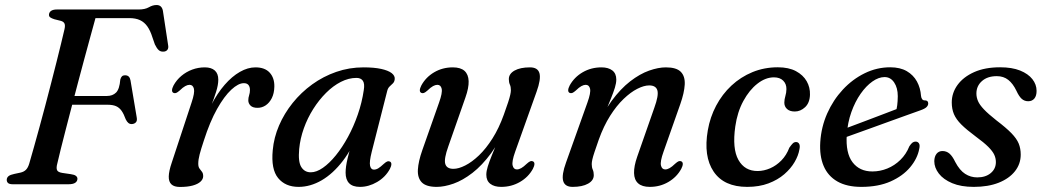

<svg xmlns="http://www.w3.org/2000/svg" viewBox="-20 -738 4180 769"><path d="M176.2 -679.8Q177.1 -689.6 185.2 -694.8Q193.4 -700 207.4 -700H535.4Q560.7 -700 576.2 -708.9Q591.7 -717.9 607 -717.9Q627.9 -717.9 632.4 -695.1L653.1 -558.9Q655.8 -546.2 651 -539.2Q646.1 -532.2 636.1 -531.2Q623.6 -530.2 615.8 -537.2Q607.9 -544.3 600.3 -560.1L590.6 -588Q582.3 -614.9 570.3 -632Q558.3 -649.1 540.8 -657.3Q523.2 -665.5 497.4 -665.5H362.4Q353.2 -632.5 341.9 -590.8Q330.5 -549.2 317.8 -502.3Q305.1 -455.3 292.2 -406.5Q279.3 -357.7 266.9 -310.1Q254.5 -262.5 243.4 -219.5Q232.3 -176.5 223.5 -141.3Q214.7 -106 209.3 -82.1Q205 -66.3 208.2 -57.3Q211.4 -48.2 229.8 -45.4L263.2 -40.5Q277.5 -38.6 283.8 -33.8Q290.1 -29 290.1 -22Q290.1 -12.2 281.5 -6.1Q272.9 0 253.5 0H31.5Q17.6 0 12.1 -5.1Q6.7 -10.1 7 -18.7Q7.6 -27.2 14.5 -32.7Q21.5 -38.2 37.3 -41.4L61.6 -46.6Q75.8 -49.7 84 -58.1Q92.3 -66.4 97.2 -83.1Q105.8 -112.6 116.3 -150Q126.8 -187.3 138.3 -229.4Q149.9 -271.5 161.5 -315.7Q173.1 -360 184.4 -403.6Q195.7 -447.2 205.8 -487.4Q216 -527.6 224.2 -561.7Q232.5 -595.8 238.2 -620.5Q241.9 -636.3 238.2 -643.9Q234.5 -651.6 223 -654.6L197.8 -660.9Q187 -664.3 181.3 -668.3Q175.6 -672.4 176.2 -679.8ZM230.8 -353.6H408.3Q431 -353.6 444.9 -367.3Q458.7 -381 461.8 -419.2Q464 -428 468.5 -432.3Q473 -436.5 480.5 -436.5Q490.5 -436.5 495.8 -431.1Q501 -425.6 502.7 -416L527.6 -267.7Q530.2 -254.2 524.1 -247.9Q518 -241.6 508.2 -241.1Q499.9 -240.8 494.2 -245.5Q488.5 -250.2 483.7 -259.8Q475.9 -281.5 466.9 -294.3Q457.8 -307.1 444.7 -312.8Q431.6 -318.5 410.6 -318.5H219.5Z M674.8 -366Q668.9 -368.9 669 -376.7Q669.2 -384.5 675.1 -395.9Q687.2 -417.9 706.5 -434.1Q725.8 -450.3 749.9 -459.3Q774 -468.2 800.4 -468.2Q826.1 -468.2 840.2 -455.8Q854.3 -443.3 854.3 -418.9Q854.3 -398 845.5 -370.1Q836.7 -342.2 825 -312.3Q813.2 -282.3 803.7 -255.2Q794.2 -228 793 -208.9L784.8 -209.7Q801.2 -268.8 825.7 -316.6Q850.2 -364.3 879.7 -398.2Q909.1 -432 940.8 -450.1Q972.4 -468.2 1003.1 -468.2Q1041 -468.2 1060.3 -446.9Q1079.6 -425.6 1078.8 -390.6Q1078.2 -364.1 1068.7 -345.1Q1059.1 -326.1 1044.2 -316.1Q1029.2 -306.1 1011.6 -306.1Q992.4 -306.1 983.5 -315Q974.5 -324 974.5 -335.9Q974.5 -346.5 977.8 -356.4Q981.1 -366.4 981.1 -377.6Q981.1 -390 975.3 -397.4Q969.4 -404.9 956.6 -404.9Q934.6 -404.9 906.4 -378.8Q878.2 -352.7 849.4 -301.6Q820.6 -250.4 796.4 -174.8Q784.8 -139.9 779.5 -119.3Q774.1 -98.6 774.1 -82.2Q774.1 -69.7 779 -63Q783.8 -56.2 788.8 -50.1Q793.8 -43.9 793.8 -32.3Q793.8 -20.5 783.2 -10.6Q772.5 -0.6 751.9 5.1Q731.2 10.8 700.8 10.8Q677.6 10.8 666.5 0.3Q655.4 -10.2 655.9 -31.6Q656.5 -53 667.6 -85.7L747.3 -327.3Q760.6 -366.7 756.7 -382.5Q752.9 -398.3 739.3 -398.3Q731.4 -398.3 722 -393.2Q712.6 -388.2 699.3 -375.2Q690.9 -367.8 685.4 -365.7Q679.9 -363.7 674.8 -366Z M1468.9 -130.2Q1458.7 -89.5 1462.2 -74.1Q1465.7 -58.6 1477.5 -58.6Q1486.3 -58.6 1495.1 -63.9Q1503.9 -69.2 1517.2 -81.7Q1525.6 -89.3 1531.1 -91.4Q1536.6 -93.4 1541.7 -90.9Q1547.6 -88 1547.5 -80.2Q1547.3 -72.4 1541.4 -61Q1523.6 -28.4 1490.3 -9Q1456.9 10.5 1421.7 10.5Q1392.7 10.5 1378.5 -4Q1364.2 -18.5 1364.2 -46.4Q1364.2 -58 1366.1 -72Q1368 -85.9 1372.9 -106.5Q1377.8 -127.1 1386.9 -158Q1396 -188.9 1410.1 -234.1L1419.6 -216.9Q1392.1 -144.4 1353.1 -93.5Q1314.1 -42.6 1268.6 -16Q1223.1 10.5 1175.9 10.5Q1123 10.5 1094 -24.8Q1065 -60.1 1072.4 -136.7Q1076.9 -186.9 1097.6 -235.2Q1118.3 -283.4 1152.2 -325.7Q1186.1 -367.9 1230.4 -400Q1274.7 -432 1326.8 -450.1Q1379 -468.2 1435.7 -468.2Q1478.4 -468.2 1506.6 -462Q1534.7 -455.8 1548.5 -445.3Q1562.2 -434.7 1561 -421.3Q1560 -410.5 1553.8 -404.3Q1547.5 -398.1 1540.8 -391.9Q1534 -385.7 1531.1 -374.7ZM1178.3 -141.3Q1173.5 -89.8 1186.8 -68.9Q1200 -47.9 1224.6 -47.9Q1247.4 -47.9 1273.3 -65.9Q1299.1 -83.8 1325.1 -115.8Q1351 -147.8 1373.7 -189.5Q1396.4 -231.1 1413 -279.1Q1429.7 -327.1 1437 -377Q1441.3 -402.8 1433.4 -414.4Q1425.5 -426 1407.8 -426Q1376.5 -426 1345.3 -410.1Q1314.1 -394.2 1285.9 -366Q1257.7 -337.9 1234.7 -301.6Q1211.7 -265.3 1197 -224.2Q1182.3 -183.1 1178.3 -141.3Z M2114.7 -91.7Q2120.6 -88.8 2120.5 -81Q2120.3 -73.2 2114.4 -61.8Q2096.4 -28.8 2062.5 -9.2Q2028.5 10.5 1987.3 10.5Q1959.7 10.5 1943.8 -1.8Q1927.8 -14.1 1927.8 -38.2Q1927.8 -52.5 1933.6 -71.1Q1939.3 -89.7 1949.9 -115.9Q1960.5 -142.1 1976 -179.2Q1991.4 -216.2 2010.3 -267.7L2012.3 -246.4Q1983.6 -174 1947.2 -124.6Q1910.8 -75.3 1872.1 -45.4Q1833.4 -15.6 1796.5 -2.5Q1759.5 10.5 1729.2 10.5Q1687.2 10.5 1669.5 -7.4Q1651.9 -25.4 1653.7 -58.5Q1655.5 -91.5 1671.6 -137.1L1738.6 -327.3Q1752.7 -366.7 1749 -382.5Q1745.4 -398.3 1731.8 -398.3Q1723.9 -398.3 1714.5 -393.2Q1705.1 -388.2 1691.8 -375.2Q1683.4 -367.8 1677.9 -365.7Q1672.4 -363.7 1667.3 -366Q1661.4 -368.9 1661.5 -376.7Q1661.7 -384.5 1667.6 -395.9Q1685.6 -428.9 1719.1 -448.6Q1752.7 -468.2 1793.5 -468.2Q1824.8 -468.2 1840.5 -454.1Q1856.1 -439.9 1857 -413Q1857.9 -386.2 1844.1 -347.4L1775.6 -151.7Q1757.7 -101.9 1763.3 -81.9Q1768.9 -61.8 1796.1 -61.8Q1816.9 -61.8 1843.6 -75.4Q1870.3 -88.9 1898.6 -115.9Q1926.8 -142.9 1952.6 -183.7Q1978.4 -224.4 1997.9 -278.7Q2009.2 -309.6 2015.2 -328.4Q2021.3 -347.3 2023.7 -358.3Q2026.2 -369.4 2026.2 -376.9Q2026.2 -390.4 2022.1 -399.3Q2018 -408.2 2018 -421.1Q2018 -442.5 2040.9 -455.4Q2063.8 -468.2 2102.6 -468.2Q2134.2 -468.2 2140.7 -444.5Q2147.2 -420.8 2129.1 -370.5L2043.4 -130.4Q2029.4 -91.2 2033.2 -75.3Q2036.9 -59.4 2050.2 -59.4Q2058.4 -59.4 2067.7 -64.6Q2076.9 -69.7 2090.2 -82.5Q2098.6 -90.1 2104.1 -92.2Q2109.6 -94.2 2114.7 -91.7Z M2261.5 -366Q2255.6 -368.9 2255.7 -376.7Q2255.9 -384.5 2261.8 -395.9Q2280 -428.9 2313.8 -448.6Q2347.7 -468.2 2388.9 -468.2Q2416.5 -468.2 2432.5 -455.9Q2448.4 -443.6 2448.4 -419.5Q2448.4 -405.2 2442.7 -386.6Q2436.9 -368 2426.3 -341.8Q2415.7 -315.6 2400.4 -278.6Q2385.1 -241.5 2365.9 -190L2363.9 -211.3Q2392.8 -283.7 2429.1 -333.1Q2465.4 -382.4 2504.1 -412.3Q2542.8 -442.1 2579.8 -455.2Q2616.7 -468.2 2647 -468.2Q2689.2 -468.2 2706.8 -450.3Q2724.3 -432.3 2722.5 -399.3Q2720.7 -366.2 2704.6 -320.6L2637.6 -130.4Q2623.5 -91 2627.3 -75.2Q2631.1 -59.4 2644.4 -59.4Q2652.6 -59.4 2661.9 -64.6Q2671.1 -69.7 2684.4 -82.5Q2692.8 -90.1 2698.3 -92.2Q2703.8 -94.2 2708.9 -91.7Q2714.8 -88.8 2714.7 -81Q2714.5 -73.2 2708.6 -61.8Q2690.6 -28.8 2657.1 -9.2Q2623.5 10.5 2582.7 10.5Q2551.7 10.5 2535.9 -3.7Q2520.1 -17.8 2519.5 -44.9Q2518.8 -72 2532.1 -110.3L2600.6 -306Q2618.7 -355.8 2613 -375.8Q2607.3 -395.9 2580.1 -395.9Q2559.3 -395.9 2532.6 -382.3Q2505.9 -368.8 2477.7 -341.8Q2449.4 -314.8 2423.6 -274Q2397.8 -233.3 2378.3 -179Q2367.5 -148.1 2361.2 -129.3Q2354.9 -110.4 2352.5 -99.5Q2350 -88.5 2350 -80.8Q2350 -67.6 2354.1 -58.6Q2358.2 -49.5 2358.2 -36.6Q2358.2 -15.2 2335.3 -2.4Q2312.4 10.5 2273.6 10.5Q2242.2 10.5 2235.6 -13.4Q2229 -37.2 2247.1 -87.2L2332.8 -327.3Q2347 -366.7 2343.3 -382.5Q2339.6 -398.3 2326 -398.3Q2318.1 -398.3 2308.7 -393.2Q2299.3 -388.2 2286 -375.2Q2277.6 -367.8 2272.1 -365.7Q2266.6 -363.7 2261.5 -366Z M3079.8 -428.2Q3046.1 -428.2 3013.7 -402.9Q2981.2 -377.6 2957.2 -333.4Q2933.2 -289.2 2925 -231.7Q2912.3 -142.4 2937.5 -97.6Q2962.7 -52.7 3014.9 -53Q3040 -53.3 3064.7 -64Q3089.3 -74.7 3109.7 -95.5Q3130 -116.3 3141.4 -146.4Q3149.7 -158.2 3155.4 -163.8Q3161.1 -169.3 3168.9 -169.1Q3177 -168.9 3181.1 -161.4Q3185.1 -153.8 3181.7 -139Q3177.7 -115 3162.5 -88.9Q3147.3 -62.8 3121.1 -40.1Q3094.9 -17.5 3057.8 -3.5Q3020.7 10.5 2972.7 10.5Q2879.5 10.5 2838.2 -50.8Q2796.9 -112.1 2814.9 -216.1Q2824 -268.8 2848.3 -314.7Q2872.6 -360.6 2909.5 -395.1Q2946.5 -429.6 2993.7 -449.1Q3040.9 -468.5 3095.3 -468.5Q3139.1 -468.5 3168 -453Q3196.8 -437.5 3211 -412.6Q3225.1 -387.8 3224.1 -358.5Q3223.1 -326 3204.6 -308.7Q3186 -291.4 3163.4 -291.4Q3143.1 -291.4 3132.2 -301.5Q3121.2 -311.7 3121.4 -327.2Q3121.6 -340.3 3125.6 -353.5Q3129.6 -366.7 3129.8 -381.2Q3130 -401.9 3116.8 -415Q3103.6 -428.2 3079.8 -428.2Z M3320.6 -206.3Q3320.6 -206.3 3339.2 -213.4Q3357.7 -220.4 3387.8 -231.6Q3417.8 -242.8 3452.6 -256Q3487.4 -269.2 3520.8 -281.9Q3554.2 -294.6 3579.1 -304.2L3567.5 -288.2Q3571.4 -300.4 3573.5 -316Q3575.6 -331.6 3575.8 -352.7Q3575.8 -386.2 3561.3 -407.7Q3546.8 -429.3 3523 -429.3Q3499.3 -429.3 3474.2 -411.6Q3449 -393.9 3427 -362.5Q3404.9 -331 3389.9 -289.1Q3374.9 -247.1 3371.5 -198.7Q3366.5 -125.2 3394.5 -88.3Q3422.5 -51.3 3474 -51.3Q3504.9 -51.3 3533.9 -63.1Q3562.9 -74.9 3586.1 -97.5Q3609.3 -120 3622.2 -152.2Q3629.5 -163.2 3635.2 -167.2Q3640.9 -171.1 3647.7 -170.9Q3655.9 -170.7 3660.6 -163.8Q3665.3 -156.9 3661.7 -141.5Q3654.6 -103.2 3625.5 -68.3Q3596.3 -33.3 3547.2 -11.4Q3498 10.5 3429.9 10.5Q3371.8 10.5 3333.9 -11.2Q3296 -32.9 3278.9 -73.2Q3261.8 -113.4 3265.4 -169.5Q3269.3 -229.7 3293.1 -283.6Q3317 -337.4 3355.7 -379.1Q3394.4 -420.7 3443.2 -444.6Q3492 -468.5 3545.6 -468.5Q3585 -468.5 3611.7 -453.1Q3638.3 -437.6 3652.5 -411.7Q3666.7 -385.7 3668.9 -353.7Q3669.7 -346.1 3673.3 -341Q3676.8 -336 3683.2 -336Q3690.4 -336.3 3694.1 -333.1Q3697.7 -329.9 3697.7 -323.6Q3697.7 -315.9 3691 -309.1Q3684.2 -302.3 3664.9 -295.6Q3644.5 -288.4 3611.8 -276.6Q3579.1 -264.9 3540.8 -251Q3502.5 -237.2 3464.4 -223.3Q3426.2 -209.5 3394.6 -198.2Q3362.9 -186.9 3343.8 -179.9Q3324.7 -172.9 3324.7 -172.9Z M3894.2 -27.5Q3927.5 -27.5 3948.1 -44.7Q3968.7 -61.9 3968.7 -88.8Q3968.7 -103.9 3962.3 -118Q3955.8 -132.2 3938.5 -149.6Q3921.1 -167 3887.5 -191.6Q3851.1 -218.6 3830.2 -239.4Q3809.4 -260.2 3800.7 -280.9Q3792 -301.6 3792 -327.6Q3792 -365.9 3815.2 -397.9Q3838.4 -429.8 3881.7 -449.2Q3925 -468.5 3985.8 -468.5Q4033.2 -468.5 4065.7 -455.5Q4098.1 -442.4 4114.9 -421Q4131.7 -399.5 4131.7 -374.3Q4131.9 -354.4 4122.9 -343.4Q4113.8 -332.5 4098.1 -332.5Q4083.5 -332.5 4072.6 -341.8Q4061.6 -351.2 4050.7 -374.9Q4037.1 -403.2 4018.3 -418.1Q3999.4 -433 3972.4 -433Q3935 -433 3912.9 -413.3Q3890.7 -393.6 3890.7 -363.5Q3890.7 -348.1 3897.1 -333.2Q3903.5 -318.2 3920.8 -300Q3938 -281.8 3970.8 -255.9Q4009.8 -226.3 4031 -204.5Q4052.1 -182.7 4060.2 -162.9Q4068.2 -143 4068.2 -118.9Q4068.2 -81.5 4045.2 -52.3Q4022.2 -23 3980 -6.2Q3937.8 10.5 3880.1 10.5Q3829.1 10.5 3793.8 -4.3Q3758.4 -19.2 3740.2 -42.9Q3722 -66.6 3722 -92.5Q3722.4 -111.1 3731.1 -122.1Q3739.9 -133.1 3754.8 -133.1Q3770.9 -133.1 3782.9 -122.8Q3794.9 -112.4 3805.8 -89.5Q3823.7 -55.6 3845.7 -41.6Q3867.6 -27.5 3894.2 -27.5Z"/></svg>

Font: Fraunces
Style: Italic
Weight: 900
Italic angle: -16°
Version: Version 1.000;[0bf87f6ff]